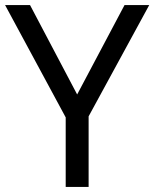

<svg xmlns="http://www.w3.org/2000/svg" viewBox="-20 -734 606 754"><path d="M283 -363 469 -714H566L328 -277V0H238V-273L0 -714H98Z"/></svg>

Font: sinhala25
Style: Book
Weight: 400
Designer: Jelle Bosma - Monotype Design Team
Foundry: Monotype Imaging Inc.
Version: Version 2.003